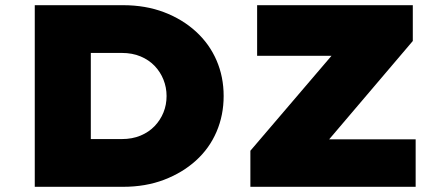

<svg xmlns="http://www.w3.org/2000/svg" viewBox="-20 -720 1700 740"><path d="M114 0V-700H454Q541 -700 612 -673Q683 -646 735 -598.5Q787 -551 814.5 -487.5Q842 -424 842 -350Q842 -276 814.5 -212Q787 -148 735 -101Q683 -54 612 -27Q541 0 454 0ZM330 -133 293 -184H449Q490 -184 522 -197.5Q554 -211 576 -234Q598 -257 610 -286.5Q622 -316 622 -350Q622 -383 610 -413Q598 -443 576 -466Q554 -489 522 -502.5Q490 -516 449 -516H290L330 -565ZM945 0V-139L1350 -613L1452 -505H971V-700H1571V-562L1167 -87L1065 -183H1582V0Z"/></svg>

Font: Lexend Exa Black
Style: Regular
Weight: 900
Designer: Bonnie Shaver-Troup, Thomas Jockin
Foundry: Lexend
Version: Version 1.007